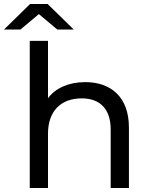

<svg xmlns="http://www.w3.org/2000/svg" viewBox="-57 -948 757 968"><path d="M373 -534C291 -534 224 -505 185 -453V-742H93V0H185V-274C185 -389 251 -452 355 -452C447 -452 501 -399 501 -295V0H593V-305C593 -460 501 -534 373 -534ZM139 -877 232 -799H315L183 -928H95L-37 -799H46Z"/></svg>

Font: Montserrat-Alt1 Med
Style: Regular
Weight: 500
Designer: Differentunic
Foundry: Differentunic
Version: Version 7.222